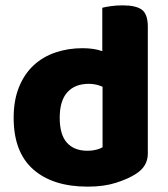

<svg xmlns="http://www.w3.org/2000/svg" viewBox="-20 -681 626 717"><path d="M288 -501Q331 -501 362 -490V-652Q373 -655 393.5 -658Q414 -661 438 -661Q488 -661 510 -644.5Q532 -628 532 -581V-107Q532 -60 488 -32Q459 -13 413.5 1.5Q368 16 308 16Q177 16 104 -48.5Q31 -113 31 -241Q31 -307 51 -356Q71 -405 105.5 -437Q140 -469 187 -485Q234 -501 288 -501ZM363 -357Q352 -362 339 -365Q326 -368 312 -368Q260 -368 231.5 -336.5Q203 -305 203 -241Q203 -178 230 -148Q257 -118 307 -118Q325 -118 340 -122Q355 -126 363 -131Z"/></svg>

Font: Baloo Tammudu 2 ExtraBold
Style: Regular
Weight: 800
Designer: Maithili Shingre, Omkar Shende and Ek Type
Foundry: Ek Type
Version: Version 1.640;hotconv 1.0.111;makeotfexe 2.5.65597; ttfautoh